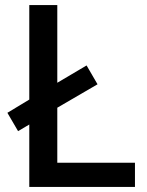

<svg xmlns="http://www.w3.org/2000/svg" viewBox="-20 -734 578 754"><path d="M95 0V-245L51 -219L9 -291L95 -343V-714H205V-409L320 -477L363 -403L205 -311V-95H510V0Z"/></svg>

Font: Noto Sans Thaana Medium
Style: Regular
Weight: 500
Designer: David Williams
Foundry: Google Inc.
Version: Version 3.001; ttfautohint (v1.8.4.7-5d5b)